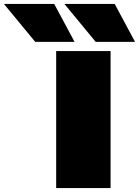

<svg xmlns="http://www.w3.org/2000/svg" viewBox="-203 -961 710 981"><path d="M84 0V-700H362V0ZM286 -747 126 -941H383L487 -747ZM-23 -747 -183 -941H74L178 -747Z"/></svg>

Font: Georama ExtraExtended ExtraBold
Style: Regular
Weight: 800
Width: 8
Designer: Jean-Baptiste Levee
Foundry: Production Type
Version: Version 1.000